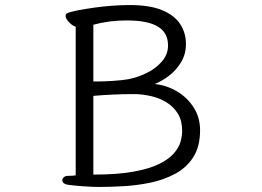

<svg xmlns="http://www.w3.org/2000/svg" viewBox="-20 -731 1040 761"><path d="M280 -625Q267 -629 253.5 -643Q240 -657 240 -668Q240 -676 247 -679Q262 -685 291 -690.5Q320 -696 355.5 -701Q391 -706 427.5 -708.5Q464 -711 494 -711Q574 -711 623 -690.5Q672 -670 694.5 -635Q717 -600 717 -557Q717 -516 697.5 -484Q678 -452 649.5 -430.5Q621 -409 593 -398Q641 -393 682 -368.5Q723 -344 748 -304.5Q773 -265 773 -215Q773 -150 746 -108Q719 -66 674 -42Q629 -18 576 -7Q523 4 469.5 7Q416 10 372 10Q350 10 312 7.5Q274 5 247 1Q227 -3 227 -17Q227 -23 233 -28.5Q239 -34 249 -34Q256 -34 266 -34.5Q276 -35 280 -36ZM363 -408Q392 -408 429 -410.5Q466 -413 488 -417Q525 -424 561 -441.5Q597 -459 621.5 -487Q646 -515 646 -551Q646 -601 606 -625.5Q566 -650 482 -650Q412 -650 350 -633V-408ZM501 -358Q467 -358 425 -356Q383 -354 350 -351V-39Q445 -39 508.5 -50.5Q572 -62 610.5 -81Q649 -100 669 -123Q689 -146 695.5 -169Q702 -192 702 -212Q702 -253 685 -280.5Q668 -308 640.5 -325Q613 -342 581 -349.5Q549 -357 520 -358Z"/></svg>

Font: Klee One SemiBold
Style: Regular
Weight: 600
Designer: Fontworks Inc.
Foundry: Fontworks Inc.
Version: Version 1.00;January 12, 2022;FontCreator 13.0.0.2683 64-bit